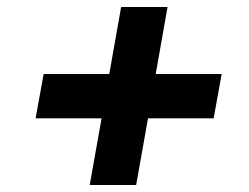

<svg xmlns="http://www.w3.org/2000/svg" viewBox="-20 -631 714 550"><path d="M460 -611 426 -419H615L592 -292H404L370 -101H237L271 -292H82L105 -419H293L327 -611Z"/></svg>

Font: SVN-Poppins SemiBold
Style: Italic
Weight: 600
Italic angle: -10°
Designer: Ninad Kale (Devanagari), Jonny Pinhorn (Latin)
Foundry: Indian Type Foundry
Version: Version 3.002 2017; ttfautohint (v1.8.3)